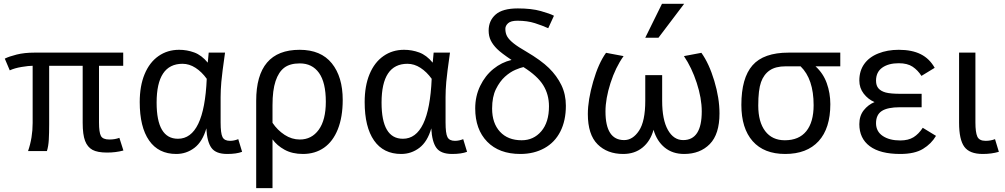

<svg xmlns="http://www.w3.org/2000/svg" viewBox="-20 -786 5228 999"><path d="M622.1 -2.9Q583 7.8 537.1 7.8Q487.3 7.8 461.2 -6.3Q435.1 -20.5 422.6 -53.2Q410.2 -85.9 410.2 -147V-443.8H235.8V-140.1Q235.8 -92.8 233.9 -58.8Q231.9 -24.9 224.1 0H126Q149.9 -69.3 149.9 -146V-443.8Q129.9 -443.8 92.8 -437.7Q55.7 -431.6 30.8 -419.9L4.9 -481Q26.9 -492.2 66.9 -502.2Q106.9 -512.2 159.2 -512.2H621.1V-443.8H495.1V-148.9Q495.1 -97.2 505.1 -78.6Q515.1 -60.1 548.8 -60.1Q578.1 -60.1 601.1 -68.8Z M1239.7 3.9Q1210.4 15.1 1162.1 15.1Q1103 15.1 1080.1 -16.8Q1057.1 -48.8 1053.7 -118.2Q1033.7 -48.8 991.7 -16.8Q949.7 15.1 897 15.1Q804.7 15.1 755.9 -54.9Q707 -125 707 -254.9Q707 -338.9 732.4 -400.1Q757.8 -461.4 804.4 -494.1Q851.1 -526.9 912.1 -526.9Q953.1 -526.9 991 -512.9Q1028.8 -499 1061 -460Q1064 -500 1065.9 -512.2H1150.9Q1135.3 -402.8 1131.6 -359.9Q1127.9 -316.9 1127.9 -280.8V-148.9Q1127.9 -92.3 1137.7 -72.8Q1147.5 -53.2 1176.8 -53.2Q1197.8 -53.2 1219.7 -62ZM905.8 -64Q1042.5 -64 1055.7 -376Q1029.8 -412.1 997.3 -433.1Q964.8 -454.1 929.7 -454.1Q794.9 -454.1 794.9 -252Q794.9 -64 905.8 -64Z M1313 192.9V-261.2Q1313 -526.9 1539.1 -526.9Q1649.9 -526.9 1706.5 -456.5Q1763.2 -386.2 1763.2 -266.1Q1763.2 -177.2 1737.8 -113.5Q1712.4 -49.8 1665.8 -17.3Q1619.1 15.1 1556.2 15.1Q1501 15.1 1460.9 -6.8Q1420.9 -28.8 1397.9 -61V192.9ZM1397.9 -147Q1423.3 -108.9 1460.7 -84.5Q1498 -60.1 1540 -60.1Q1601.6 -60.1 1638.4 -110.8Q1675.3 -161.6 1675.3 -256.8Q1675.3 -356.9 1639.9 -406.5Q1604.5 -456.1 1540 -456.1Q1488.8 -456.1 1459.2 -433.8Q1429.7 -411.6 1413.8 -364Q1397.9 -316.4 1397.9 -238.8Z M2410.2 3.9Q2380.9 15.1 2332.5 15.1Q2273.4 15.1 2250.5 -16.8Q2227.5 -48.8 2224.1 -118.2Q2204.1 -48.8 2162.1 -16.8Q2120.1 15.1 2067.4 15.1Q1975.1 15.1 1926.3 -54.9Q1877.4 -125 1877.4 -254.9Q1877.4 -338.9 1902.8 -400.1Q1928.2 -461.4 1974.9 -494.1Q2021.5 -526.9 2082.5 -526.9Q2123.5 -526.9 2161.4 -512.9Q2199.2 -499 2231.4 -460Q2234.4 -500 2236.3 -512.2H2321.3Q2305.7 -402.8 2302 -359.9Q2298.3 -316.9 2298.3 -280.8V-148.9Q2298.3 -92.3 2308.1 -72.8Q2317.9 -53.2 2347.2 -53.2Q2368.2 -53.2 2390.1 -62ZM2076.2 -64Q2212.9 -64 2226.1 -376Q2200.2 -412.1 2167.7 -433.1Q2135.3 -454.1 2100.1 -454.1Q1965.3 -454.1 1965.3 -252Q1965.3 -64 2076.2 -64Z M2832.5 -639.2Q2802.7 -652.8 2763.2 -665.5Q2723.6 -678.2 2672.4 -678.2Q2637.7 -678.2 2623.5 -665Q2609.4 -651.9 2609.4 -636.2Q2609.4 -612.3 2619.4 -595.5Q2629.4 -578.6 2652.8 -560.1Q2676.3 -541.5 2717.3 -518.1Q2795.4 -472.2 2836.4 -431.9Q2877.4 -391.6 2900.9 -343.3Q2924.3 -294.9 2924.3 -235.8Q2924.3 -158.2 2895.5 -101.6Q2866.7 -44.9 2812.3 -14.9Q2757.8 15.1 2687.5 15.1Q2577.1 15.1 2514.9 -48.8Q2452.6 -112.8 2452.6 -222.2Q2452.6 -285.6 2478.5 -339.1Q2504.4 -392.6 2547.1 -427.2Q2589.8 -461.9 2641.6 -474.1Q2587.4 -510.3 2566.2 -531.5Q2544.9 -552.7 2533.7 -575.2Q2522.5 -597.7 2522.5 -627Q2522.5 -678.2 2558.6 -710.2Q2594.7 -742.2 2674.3 -742.2Q2745.6 -742.2 2793.9 -728.5Q2842.3 -714.8 2862.3 -704.1ZM2836.4 -232.9Q2836.4 -294.4 2806.4 -342.8Q2776.4 -391.1 2703.6 -437Q2688.5 -434.1 2661.4 -422.6Q2634.3 -411.1 2607.4 -387Q2580.6 -362.8 2560.5 -322.5Q2540.5 -282.2 2540.5 -221.2Q2540.5 -145 2581.5 -100.6Q2622.6 -56.2 2694.3 -56.2Q2756.3 -56.2 2796.4 -103Q2836.4 -149.9 2836.4 -232.9Z M3629.4 -511.2Q3669.4 -455.6 3696.5 -365.5Q3723.6 -275.4 3723.6 -195.8Q3723.6 -87.9 3673.1 -36.4Q3622.6 15.1 3539.6 15.1Q3479.5 15.1 3438.5 -18.3Q3397.5 -51.8 3380.4 -110.8Q3364.3 -51.8 3323.2 -18.3Q3282.2 15.1 3222.7 15.1Q3139.6 15.1 3089.1 -35.4Q3038.6 -85.9 3038.6 -192.9Q3038.6 -265.6 3066.4 -361.6Q3094.2 -457.5 3133.3 -511.2L3224.6 -494.1Q3182.6 -435.5 3156.5 -354Q3130.4 -272.5 3130.4 -206.1Q3130.4 -57.1 3227.5 -57.1Q3272.5 -57.1 3304.9 -106Q3337.4 -154.8 3337.4 -261.2V-395H3425.3V-261.2Q3425.3 -163.1 3455.1 -110.1Q3484.9 -57.1 3534.7 -57.1Q3631.3 -57.1 3631.3 -206.1Q3631.3 -274.9 3605.2 -354.7Q3579.1 -434.6 3538.6 -494.1ZM3406.2 -589.8H3337.4L3424.3 -766.1H3539.6Z M4352.1 -512.2V-440.9H4223.1Q4263.2 -404.8 4281.7 -353.3Q4300.3 -301.8 4300.3 -244.1Q4300.3 -118.2 4239.3 -51.5Q4178.2 15.1 4065.4 15.1Q3955.1 15.1 3896.2 -51.5Q3837.4 -118.2 3837.4 -240.2Q3837.4 -379.9 3895.3 -446Q3953.1 -512.2 4083.5 -512.2ZM4067.4 -440.9Q4015.6 -440.9 3984.9 -419.9Q3954.1 -398.9 3939.7 -358.6Q3925.3 -318.4 3925.3 -236.8Q3925.3 -151.4 3961.4 -103.8Q3997.6 -56.2 4063.5 -56.2Q4137.2 -56.2 4175.3 -103.5Q4213.4 -150.9 4213.4 -238.8Q4213.4 -375 4145.5 -440.9Z M4850.1 -79.1Q4826.2 -38.1 4782.7 -11.5Q4739.3 15.1 4664.1 15.1Q4559.6 15.1 4505.4 -25.4Q4451.2 -65.9 4451.2 -140.1Q4451.2 -183.1 4474.1 -212.2Q4497.1 -241.2 4530.3 -254.9Q4497.1 -269 4474.1 -298.6Q4451.2 -328.1 4451.2 -367.2Q4451.2 -417 4476.6 -452.9Q4502 -488.8 4549.6 -507.8Q4597.2 -526.9 4656.2 -526.9Q4725.1 -526.9 4770.8 -503.9Q4816.4 -481 4843.3 -433.1L4774.4 -391.1Q4755.4 -420.9 4728.3 -439Q4701.2 -457 4656.2 -457Q4603 -457 4570.6 -434.1Q4538.1 -411.1 4538.1 -366.2Q4538.1 -340.8 4550.8 -326.2Q4563.5 -311.5 4588.4 -304.7Q4613.3 -297.9 4667 -297.9H4775.4V-228H4662.1Q4598.1 -228 4568.1 -208.5Q4538.1 -189 4538.1 -145Q4538.1 -102.1 4573 -78.6Q4607.9 -55.2 4664.1 -55.2Q4706.1 -55.2 4733.2 -72Q4760.3 -88.9 4781.2 -121.1Z M5177.2 3.9Q5139.2 15.1 5093.3 15.1Q5024.9 15.1 4997.6 -22.2Q4970.2 -59.6 4970.2 -147V-512.2H5055.2V-148.9Q5055.2 -97.2 5065.2 -75.2Q5075.2 -53.2 5108.4 -53.2Q5134.3 -53.2 5157.2 -62Z"/></svg>

Font: Lorenzo Sans
Style: Regular
Weight: 400
Foundry: Intel Corporation
Version: Version 1.00; ttfautohint (v1.5)